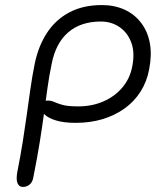

<svg xmlns="http://www.w3.org/2000/svg" viewBox="-20 -728 615 758"><path d="M70 10Q56 10 49.5 -4Q43 -18 48 -47Q61 -113 70 -169.5Q79 -226 86 -277Q93 -328 100 -377Q107 -426 117 -476Q131 -545 165 -597.5Q199 -650 253.5 -679Q308 -708 382 -708Q432 -708 471.5 -690Q511 -672 537 -638Q563 -604 571.5 -558Q580 -512 569 -455Q560 -406 535 -366.5Q510 -327 471.5 -299.5Q433 -272 384.5 -257.5Q336 -243 279 -243Q232 -243 201 -252.5Q170 -262 155.5 -276.5Q141 -291 145 -308Q147 -319 153.5 -325Q160 -331 168 -331Q182 -331 194 -325.5Q206 -320 226.5 -314Q247 -308 289 -308Q343 -308 388 -327.5Q433 -347 463 -382.5Q493 -418 502 -465Q513 -520 498.5 -559.5Q484 -599 452 -621Q420 -643 378 -643Q299 -643 249.5 -600.5Q200 -558 184 -476Q174 -428 167.5 -381Q161 -334 154 -282Q147 -230 137 -167.5Q127 -105 111 -25Q108 -9 97 0.5Q86 10 70 10Z"/></svg>

Font: Shantell Sans Light
Style: Italic
Weight: 300
Italic angle: -11°
Designer: Stephen Nixon, Anya Danilova, Shantell Martin
Foundry: Arrow Type
Version: Version 1.008;[ac192a2d6]